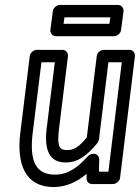

<svg xmlns="http://www.w3.org/2000/svg" viewBox="-20 -717 564 774"><path d="M112 -183 147 -466H201L168 -198C158 -114 178 -62 245 -62C295 -62 332 -91 373 -141C376 -145 378 -151 379 -155L417 -466H471L417 -25H379L380 -75C380 -88 369 -97 358 -97H355C347 -97 339 -92 334 -87C291 -39 252 -13 202 -13C127 -13 97 -63 112 -183ZM62 -183C46 -55 82 37 196 37C247 37 291 16 329 -16V3C329 14 338 25 351 25H435C446 25 462 15 464 0L524 -491C525 -502 517 -516 502 -516H398C387 -516 372 -506 370 -491L330 -163C296 -122 277 -112 251 -112C223 -112 208 -120 218 -198L254 -491C255 -502 247 -516 232 -516H128C117 -516 102 -506 100 -491ZM236 -621 240 -647H425L421 -621ZM183 -596C182 -585 190 -571 205 -571H440C451 -571 466 -581 468 -596L478 -672C479 -683 471 -697 456 -697H221C210 -697 195 -687 193 -672Z"/></svg>

Font: Falling Sky
Style: CondOuObl
Weight: 400
Designer: Paul D. Hunt
Foundry: Adobe Systems Incorporated
Version: Version 1.02